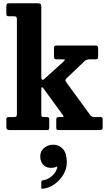

<svg xmlns="http://www.w3.org/2000/svg" viewBox="-20 -800 653 1181"><path d="M65 -700H36Q24.5 -700 21.8 -703.2Q19 -706.5 19 -717V-760Q19 -772 22.8 -776Q26.5 -780 38.5 -780H208.5Q222.5 -780 228.2 -776.8Q234 -773.5 234 -759V-330Q234 -312 240 -309.5Q246 -307 254 -315.5L370.5 -421Q379.5 -429.5 379 -432.2Q378.5 -435 362 -435H331.5Q318.5 -435 315.2 -438.8Q312 -442.5 312 -455.5V-502.5Q312 -514 315.5 -517Q319 -520 330 -520H567Q577.5 -520 580.5 -516.5Q583.5 -513 583.5 -502V-453.5Q583.5 -442.5 580.5 -438.8Q577.5 -435 566.5 -435H532.5Q511.5 -435 501 -424.5L390 -319Q381 -309.5 382.5 -304Q384 -298.5 392 -288L535 -92Q540.5 -85 546 -82.5Q551.5 -80 565 -80H595.5Q604.5 -80 608 -77.5Q611.5 -75 611.5 -65.5V-18.5Q611.5 -6.5 607.5 -3.2Q603.5 0 591.5 0H342.5Q331.5 0 328.8 -3.2Q326 -6.5 326 -17V-62Q326 -73.5 329 -76.8Q332 -80 342.5 -80H358Q371.5 -80 371.5 -82.8Q371.5 -85.5 366 -93L248.5 -254.5Q243 -263 238.5 -263.8Q234 -264.5 234 -246.5V-99.5Q234 -88 236.8 -84Q239.5 -80 250 -80H267.5Q275 -80 279 -77.2Q283 -74.5 283 -65.5V-14.5Q283 -4.5 279.2 -2.2Q275.5 0 265 0H38.5Q19 0 19 -17.5V-65Q19 -74.5 22.2 -77.2Q25.5 -80 35.5 -80H65.5Q77.5 -80 80.8 -83.8Q84 -87.5 84 -101.5V-680Q84 -692.5 79.8 -696.2Q75.5 -700 65 -700ZM227.5 161.5Q227.5 130 251.2 110Q275 90 307 90Q343.5 90 367.2 116.5Q391 143 391 197.5Q391 239 369.2 274.8Q347.5 310.5 314 333.8Q280.5 357 246 360.5Q239 361.5 236.5 360Q234 358.5 234 351V318.5Q234 310.5 244 309Q275.5 305 301.5 280.8Q327.5 256.5 332 229Q332.5 222.5 324.5 226.5Q313.5 232.5 294 232.5Q263.5 232.5 245.5 213Q227.5 193.5 227.5 161.5Z"/></svg>

Font: Besley* Narrow
Style: Bold
Weight: 700
Width: 4
Designer: Owen Earl
Foundry: indestructible type*
Version: Version 3.000; ttfautohint (v1.8.3)